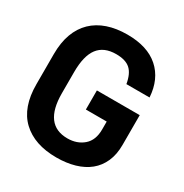

<svg xmlns="http://www.w3.org/2000/svg" viewBox="-192 -848 1101 1149"><g transform="rotate(30 358.5 -273.0)"><path d="M511 -185H367V-317H663V-111Q663 -45 641 4.5Q619 54 579 86.5Q539 119 482.5 135.5Q426 152 357 152Q205 152 120 71.5Q35 -9 35 -168V-376Q35 -456 57 -516Q79 -576 121 -616.5Q163 -657 223 -677.5Q283 -698 359 -698Q498 -698 575.5 -629.5Q653 -561 661 -438H501Q490 -504 457.5 -533.5Q425 -563 359 -563Q275 -563 234.5 -509.5Q194 -456 194 -344V-198Q194 20 357 20Q423 20 467 -18Q511 -56 511 -130Z"/></g></svg>

Font: Cafe24 Ohsquare
Style: Bold
Weight: 700
Designer: Cafe24 thkim, hmlim, mnelim, nhlee, sslee, sskim, smlim, yjkim, sdjeong, hskwak & 4IRTF
Foundry: Cafe24
Version: Version 1.000